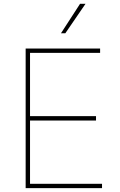

<svg xmlns="http://www.w3.org/2000/svg" viewBox="-20 -980 624 1000"><path d="M113.6 0ZM511.4 0H113.6V-727.3H501.4V-704.5H136.4V-375H480.1V-352.3H136.4V-22.7H511.4ZM320.3 -806.8H297.6L397 -960.2H425.4Z"/></svg>

Font: Linik Sans Thin
Style: Regular
Weight: 100
Designer: Fonts by Rasmus Andersson / Changes by Cristiano Sobral with parts from Marc Monis
Foundry: rsms
Version: Version 3.020; ttfautohint (v1.6)